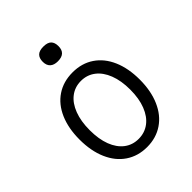

<svg xmlns="http://www.w3.org/2000/svg" viewBox="-214 -895 1027 1027"><g transform="rotate(-45 300.0 -381.5)"><path d="M72.5 -279Q72.5 -364 100 -427.5Q127.5 -491 179 -525.5Q230.5 -560 300 -560Q370 -560 421.2 -525.2Q472.5 -490.5 500 -427Q527.5 -363.5 527.5 -278.5Q527.5 -193 499.5 -128.8Q471.5 -64.5 420 -29.8Q368.5 5 300 5Q231.5 5 180 -29.8Q128.5 -64.5 100.5 -128.8Q72.5 -193 72.5 -279ZM453.5 -276.5Q453.5 -344 434.2 -393.5Q415 -443 380.2 -469.5Q345.5 -496 299.5 -496Q253.5 -496 219 -469.5Q184.5 -443 165.5 -393.2Q146.5 -343.5 146.5 -276Q146.5 -208.5 165.2 -159.5Q184 -110.5 218.5 -84.2Q253 -58 299 -58Q345 -58 380 -84.2Q415 -110.5 434.2 -159.8Q453.5 -209 453.5 -276.5ZM227.5 -712.5Q227.5 -740 241.8 -754Q256 -768 287 -768Q318.5 -768 332.5 -754Q346.5 -740 346.5 -712.5Q346.5 -657 287 -657Q258 -657 242.8 -671.2Q227.5 -685.5 227.5 -712.5Z"/></g></svg>

Font: JuliaMono Light
Style: Regular
Weight: 300
Monospace: yes
Designer: cormullion
Foundry: corm
Version: Version 0.054; ttfautohint (v1.8.4)